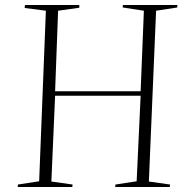

<svg xmlns="http://www.w3.org/2000/svg" viewBox="-20 -750 749 770"><path d="M544 -366H201L186 -22L271 -10L270 0H51L52 -10L137 -23L164 -707L79 -718L80 -730H298V-719L213 -707L201 -384H544L557 -707L472 -720L473 -730H691V-720L606 -707L577 -22L662 -10L661 0H442L443 -10L528 -23Z"/></svg>

Font: Display Extralight
Style: Italic
Weight: 200
Italic angle: -2°
Designer: Latin by Veronika Burian and Jose Scaglione. Greek by Irene Vlachou. Cyrillic by Vera Evstafieva
Foundry: TypeTogether
Version: Version 3.002